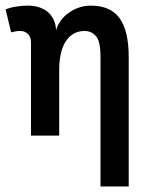

<svg xmlns="http://www.w3.org/2000/svg" viewBox="-30 -486 596 688"><path d="M170.9 -377.9Q182.1 -416 217.5 -440.9Q252.9 -465.8 295.9 -465.8Q366.2 -465.8 398.7 -420.4Q431.2 -375 431.2 -282.2V182.1H330.1V-282.2Q330.1 -337.9 314 -356.4Q297.9 -375 272.9 -375Q231 -375 206.5 -339.1Q182.1 -303.2 182.1 -233.9V0H81.1V-333Q81.1 -354 70.1 -364.5Q59.1 -375 42 -375Q32.2 -375 25.1 -373.5Q18.1 -372.1 9.8 -370.1L-9.8 -452.1Q5.9 -459 27.8 -462.4Q49.8 -465.8 71.8 -465.8Q90.8 -465.8 108.4 -460.4Q126 -455.1 139.4 -444.6Q152.8 -434.1 161.4 -417Q169.9 -399.9 170.9 -377.9Z"/></svg>

Font: Anonymous Pro
Style: Bold
Weight: 700
Monospace: yes
Designer: Mark Simonson
Version: Version 1.003